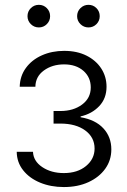

<svg xmlns="http://www.w3.org/2000/svg" viewBox="-20 -757 520 784"><path d="M240.7 6.8Q187.5 6.8 143.8 -11.2Q100.1 -29.3 74.5 -61.8Q48.8 -94.2 48.3 -137.2H114.7Q116.2 -99.1 152.6 -74.7Q189 -50.3 240.7 -50.3Q296.4 -50.3 331.3 -79.1Q366.2 -107.9 366.2 -150.4Q366.2 -196.3 327.9 -224.4Q289.6 -252.4 226.6 -252.4H198.7V-303.7H226.6Q279.8 -303.7 315.2 -330.1Q350.6 -356.4 350.6 -399.9Q350.6 -441.4 320.6 -467.8Q290.5 -494.1 241.7 -494.1Q193.4 -494.1 159.2 -469.2Q125 -444.3 124.5 -402.8H60.5Q61.5 -446.3 85.7 -479.5Q109.9 -512.7 150.9 -531Q191.9 -549.3 242.2 -549.3Q294.4 -549.3 333.3 -529.8Q372.1 -510.3 393.6 -477.1Q415 -443.8 415 -402.8Q415 -355 385 -323.5Q355 -292 309.1 -281.7V-278.3Q369.6 -268.1 402.1 -232.9Q434.6 -197.8 434.6 -147Q434.6 -102.5 409.7 -67.9Q384.8 -33.2 341.1 -13.2Q297.4 6.8 240.7 6.8ZM341.3 -645Q322.3 -645 308.6 -658.4Q294.9 -671.9 294.9 -690.9Q294.9 -710.4 308.6 -723.9Q322.3 -737.3 341.3 -737.3Q360.4 -737.3 373.8 -723.9Q387.2 -710.4 387.2 -690.9Q387.2 -671.9 373.8 -658.4Q360.4 -645 341.3 -645ZM138.7 -645Q119.6 -645 106 -658.4Q92.3 -671.9 92.3 -690.9Q92.3 -710.4 106 -723.9Q119.6 -737.3 138.7 -737.3Q157.7 -737.3 171.1 -723.9Q184.6 -710.4 184.6 -690.9Q184.6 -671.9 171.1 -658.4Q157.7 -645 138.7 -645Z"/></svg>

Font: Inter 16pt Light
Style: Regular
Weight: 300
Version: Version 4.001;git-66647c0bb